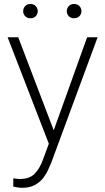

<svg xmlns="http://www.w3.org/2000/svg" viewBox="-20 -712 516 946"><path d="M409.2 -528.3H460.9L233.9 85.9Q227.1 103.5 217 125.2Q207 147 190.9 167.2Q174.8 187.5 149.9 200.4Q125 213.4 88.9 213.4Q82.5 213.4 74.2 212.4Q65.9 211.4 57.9 210Q49.8 208.5 45.4 207V166.5Q51.3 168 62 168.9Q72.8 169.9 77.1 169.9Q125.5 169.9 150.9 144Q176.3 118.2 192.9 71.3L238.3 -52.2ZM248.5 -60.1 261.7 -10.7 226.1 10.3 17.6 -528.3H69.8ZM344.7 -622.1Q328.6 -622.1 318.8 -632.3Q309.1 -642.6 309.1 -656.7Q309.1 -671.4 318.8 -681.9Q328.6 -692.4 344.7 -692.4Q361.3 -692.4 371.3 -681.9Q381.3 -671.4 381.3 -656.7Q381.3 -642.6 371.3 -632.3Q361.3 -622.1 344.7 -622.1ZM129.9 -622.1Q113.8 -622.1 104 -632.3Q94.2 -642.6 94.2 -656.7Q94.2 -671.4 104 -681.9Q113.8 -692.4 129.9 -692.4Q146.5 -692.4 156.2 -681.9Q166 -671.4 166 -656.7Q166 -642.6 156.2 -632.3Q146.5 -622.1 129.9 -622.1Z"/></svg>

Font: Heebo ExtraLight
Style: Regular
Weight: 250
Designer: Oded Ezer
Foundry: Ezer Type House
Version: Version 3.100